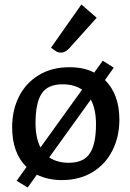

<svg xmlns="http://www.w3.org/2000/svg" viewBox="-20 -791 578 854"><path d="M511 -259Q511 -183 480 -121.5Q449 -60 391 -25Q333 10 255 10Q194 10 144 -14L103 43L54 13L98 -48Q34 -111 34 -225Q34 -302 65 -362.5Q96 -423 153.5 -457.5Q211 -492 289 -492Q354 -492 399 -468L437 -521L486 -490L447 -435Q511 -371 511 -259ZM160 -135 345 -392Q311 -416 258 -416Q192 -416 165 -374.5Q138 -333 138 -243Q138 -179 160 -135ZM407 -239Q407 -305 384 -348L199 -91Q234 -67 286 -67Q352 -67 379.5 -108.5Q407 -150 407 -239ZM207 -579 342 -771 410 -712 287 -575Q270 -557 251 -557Q239 -557 230 -562.5Q221 -568 207 -579Z"/></svg>

Font: Enriqueta Medium
Style: Regular
Weight: 500
Designer: Viviana Monsalve, Gustavo Ibarra
Foundry: 72Puntos
Version: Version 2.000